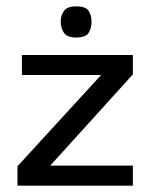

<svg xmlns="http://www.w3.org/2000/svg" viewBox="-20 -584 478 604"><path d="M35 0V-61L298 -348H49V-411H398V-350L138 -63H398V0ZM220 -466Q191 -466 181 -481Q171 -496 171 -516Q171 -535 181 -549.5Q191 -564 220 -564Q250 -564 259 -549.5Q268 -535 268 -516Q268 -496 259 -481Q250 -466 220 -466Z"/></svg>

Font: Darker Grotesque SemiBold
Style: Regular
Weight: 600
Designer: Gabriel Lam
Foundry: TypeRant
Version: Version 1.000;gftools[0.9.28]